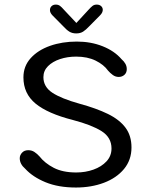

<svg xmlns="http://www.w3.org/2000/svg" viewBox="-20 -806 659 836"><path d="M310.5 10.5Q234 10.5 178.2 -12.5Q122.5 -35.5 90 -71Q66 -91.5 66 -117Q66 -130.5 76 -141.2Q86 -152 103 -152Q118 -152 129.5 -144.5Q141 -137 151.5 -125.5Q175 -95.5 214.2 -75.2Q253.5 -55 312 -55Q352 -55 387 -67.5Q422 -80 443.8 -103.5Q465.5 -127 465.5 -159.5Q465.5 -207.5 422.5 -234.8Q379.5 -262 297.5 -283.5Q187.5 -311.5 134.8 -355Q82 -398.5 82 -469Q82 -518 113.8 -553Q145.5 -588 198.2 -606.5Q251 -625 314.5 -625Q376 -625 427.2 -604.5Q478.5 -584 509 -548.5Q520 -539 526 -528.2Q532 -517.5 532 -505Q532 -489.5 521.8 -480.2Q511.5 -471 497 -471Q482.5 -471 470.8 -479.8Q459 -488.5 450.5 -498.5Q432 -524.5 396.5 -542Q361 -559.5 311.5 -559.5Q274 -559.5 241.5 -548.8Q209 -538 189 -518Q169 -498 169 -470Q169 -428 208 -402.2Q247 -376.5 326 -354.5Q399.5 -334.5 450 -309.8Q500.5 -285 526.5 -250Q552.5 -215 552.5 -164Q552.5 -109.5 520 -70.2Q487.5 -31 432.5 -10.2Q377.5 10.5 310.5 10.5ZM415.5 -739 368.5 -691.5Q354 -676 341.8 -668.2Q329.5 -660.5 312 -660.5Q294.5 -660.5 282 -668.2Q269.5 -676 255.5 -691.5L208.5 -739Q197.5 -750.5 197.5 -762Q197.5 -772.5 204.5 -779.2Q211.5 -786 223 -786Q234 -786 241.5 -780.2Q249 -774.5 257.5 -764.5L312.5 -706L366 -764Q375 -774 382.5 -780Q390 -786 401 -786Q413 -786 420.2 -779.5Q427.5 -773 427.5 -763Q427.5 -758 424.8 -751.8Q422 -745.5 415.5 -739Z"/></svg>

Font: Sono ExtraLight Monospace
Style: Regular
Weight: 400
Version: Version 2.112